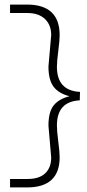

<svg xmlns="http://www.w3.org/2000/svg" viewBox="-20 -720 382 840"><path d="M192 -429 204 -567Q204 -611 176.5 -637Q149 -663 100 -663H24V-700H98Q241 -700 241 -566Q241 -543 235 -497.5Q229 -452 229 -428Q229 -323 330 -318L329 -281Q229 -276 229 -171Q229 -146 235 -100.5Q241 -55 241 -32Q241 100 98 100H24V63H101Q152 63 178 38Q204 13 204 -31L192 -170Q192 -230 214.5 -258.5Q237 -287 284 -299Q237 -311 214.5 -340.5Q192 -370 192 -429Z"/></svg>

Font: Bubbler One
Style: Regular
Weight: 400
Designer: Brenda Gallo (gbrenda1987@gmail.com)
Foundry: Brenda Gallo
Version: Version 1.003